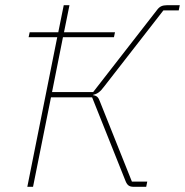

<svg xmlns="http://www.w3.org/2000/svg" viewBox="-20 -718 711 738"><path d="M85 0 200 -575H90L94 -594H204L225 -698H247L226 -594H422L418 -575H222L180 -364H338L583 -679Q591 -690 600 -694Q609 -698 622 -698H671L667 -678H608L380 -385Q369 -370 359.5 -363Q350 -356 339 -354L338 -352Q348 -351 354 -345.5Q360 -340 364 -328L487 -20H546L542 0H493Q482 0 475 -4.5Q468 -9 463 -21L334 -344H176L107 0Z"/></svg>

Font: IBM Plex Sans Thin
Style: Italic
Weight: 250
Italic angle: -11.31°
Designer: Mike Abbink, Paul van der Laan, Pieter van Rosmalen
Foundry: Bold Monday
Version: Version 3.201